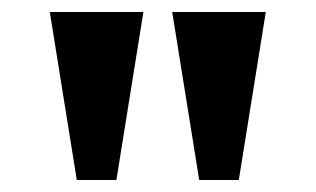

<svg xmlns="http://www.w3.org/2000/svg" viewBox="-20 -734 526 320"><path d="M108 -434 63 -714H219L174 -434ZM312 -434 267 -714H423L378 -434Z"/></svg>

Font: Noto Serif Lao Condensed ExtraBold
Style: Regular
Weight: 800
Width: 3
Designer: Monotype Design Team
Foundry: Monotype Imaging Inc.
Version: Version 2.003; ttfautohint (v1.8.4.7-5d5b)